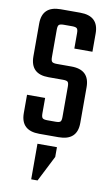

<svg xmlns="http://www.w3.org/2000/svg" viewBox="-95 -674 550 951"><g transform="rotate(10 180.5 -198.5)"><path d="M133 50H231V99L165 229H133ZM232 -102V-255Q232 -273 226.5 -278.5Q221 -284 203 -284H129Q38 -284 38 -373V-538Q38 -626 131 -626H229Q322 -626 322 -538V-446H231V-524Q231 -542 225 -547.5Q219 -553 201 -553H159Q141 -553 135 -547.5Q129 -542 129 -524V-385Q129 -367 135 -361.5Q141 -356 159 -356H232Q324 -356 324 -268V-88Q324 0 230 0H133Q40 0 40 -88V-180H131V-102Q131 -84 137 -78.5Q143 -73 161 -73H203Q221 -73 226.5 -78.5Q232 -84 232 -102Z"/></g></svg>

Font: Teko Regular
Style: Regular
Weight: 400
Designer: Manushi Parikh, Jonny Pinhorn
Foundry: Indian Type Foundry
Version: Version 1.105;PS 1.0;hotconv 1.0.78;makeotf.lib2.5.61930; tt